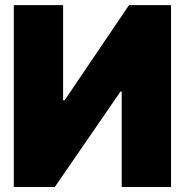

<svg xmlns="http://www.w3.org/2000/svg" viewBox="-20 -748 739 768"><path d="M35.2 -727.5H232.4V-346.7H238.3L496.1 -727.5H664.1V0H466.8V-381.8H461.9L199.2 0H35.2Z"/></svg>

Font: Inter Tight Black
Style: Regular
Weight: 900
Designer: Rasmus Andersson
Foundry: rsms
Version: Version 3.004; ttfautohint (v1.8.4.7-5d5b)